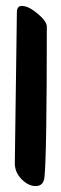

<svg xmlns="http://www.w3.org/2000/svg" viewBox="-20 -695 207 648"><path d="M37 -654Q37 -675 54 -675Q76 -675 107 -649Q138 -623 138 -605Q138 -168 130 -97Q127 -67 100 -67Q76 -67 53 -90Q30 -113 30 -144V-145Z"/></svg>

Font: KleponIjo
Style: Ijo
Weight: 400
Designer: Aprian Dwi Nur Sembada & Aurellia CItra
Version: Version 001.000